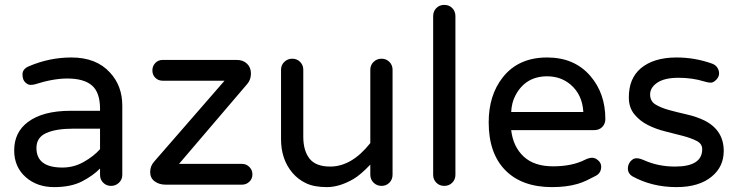

<svg xmlns="http://www.w3.org/2000/svg" viewBox="-20 -755 3019 785"><path d="M98 -484Q182 -520 272 -520Q374 -520 430 -458Q480 -404 480 -323V-40Q480 -21 466.5 -8Q453 5 434 5Q415 5 402 -8Q389 -21 389 -40V-66Q362 -38 316.5 -14Q271 10 201 10Q132 10 86 -30Q38 -72 38 -140Q38 -214 94 -256Q155 -302 268 -302H389V-310Q389 -377 356 -405.5Q323 -434 255 -434Q197 -434 122 -410Q114 -408 104 -408Q94 -408 83 -418.5Q72 -429 72 -451Q72 -473 98 -484ZM129 -150Q129 -70 235 -70Q282 -70 322.5 -93Q363 -116 389 -145V-229H280Q209 -229 169 -211Q129 -193 129 -150Z M1012 -42Q1012 -24 999.5 -12Q987 0 969 0H657Q631 0 612.5 -13.5Q594 -27 594 -51.5Q594 -76 610 -94L898 -425H645Q627 -425 615 -437Q603 -449 603 -467Q603 -485 615 -497.5Q627 -510 645 -510H948Q974 -510 990 -494.5Q1006 -479 1006 -454.5Q1006 -430 992 -413L712 -85H969Q987 -85 999.5 -72.5Q1012 -60 1012 -42Z M1330 -74Q1418 -74 1494 -170V-470Q1494 -489 1507.5 -502Q1521 -515 1540 -515Q1559 -515 1572 -502Q1585 -489 1585 -470V-41Q1585 -21 1572 -8Q1559 5 1540 5Q1521 5 1507.5 -8Q1494 -21 1494 -41V-82Q1454 -40 1425 -23Q1368 10 1316.5 10Q1265 10 1232 -5.5Q1199 -21 1176 -48Q1129 -103 1129 -186V-470Q1129 -489 1142.5 -502Q1156 -515 1175 -515Q1194 -515 1207 -502Q1220 -489 1220 -470V-196Q1220 -139 1245.5 -106.5Q1271 -74 1330 -74Z M1842 -689V-40Q1842 -21 1829 -8Q1816 5 1796.5 5Q1777 5 1764 -8Q1751 -21 1751 -40V-689Q1751 -709 1764 -722Q1777 -735 1796.5 -735Q1816 -735 1829 -722Q1842 -709 1842 -689Z M2370 -101Q2388 -110 2401 -110Q2414 -110 2426 -99Q2438 -88 2438 -74Q2438 -48 2416.5 -36.5Q2395 -25 2378 -17Q2361 -9 2341 -3Q2296 10 2237 10Q2114 10 2046 -59Q1978 -128 1978 -255Q1978 -365 2035 -438Q2099 -520 2217 -520Q2329 -520 2394 -444Q2455 -373 2455 -268Q2455 -249 2442.5 -236Q2430 -223 2409 -223H2070Q2078 -155 2121 -115Q2164 -75 2241 -75Q2318 -75 2370 -101ZM2217 -443Q2128 -443 2087 -364Q2072 -336 2070 -297H2365Q2361 -368 2313 -409Q2273 -443 2217 -443Z M2740 -74Q2851 -74 2851 -145Q2851 -167 2829 -178.5Q2807 -190 2773.5 -199Q2740 -208 2701 -217.5Q2662 -227 2628.5 -244Q2595 -261 2573 -288.5Q2551 -316 2551 -356Q2551 -396 2563 -425Q2575 -454 2599 -475Q2652 -520 2746 -520Q2821 -520 2891 -495Q2905 -490 2912.5 -479Q2920 -468 2920 -454.5Q2920 -441 2908.5 -429Q2897 -417 2886 -417Q2875 -417 2859 -422Q2811 -437 2754 -437Q2697 -437 2667.5 -417Q2638 -397 2638 -369Q2638 -341 2660.5 -327.5Q2683 -314 2716 -305Q2749 -296 2788.5 -287Q2828 -278 2861 -262Q2939 -222 2939 -138Q2939 -74 2891 -34Q2839 10 2746 10Q2645 10 2564 -35Q2547 -47 2547 -65Q2547 -83 2558 -95.5Q2569 -108 2582 -108Q2595 -108 2613 -100Q2671 -74 2740 -74Z"/></svg>

Font: Varela Round
Style: Regular
Weight: 400
Designer: Joe Prince
Foundry: Joe Prince
Version: Version 1.000